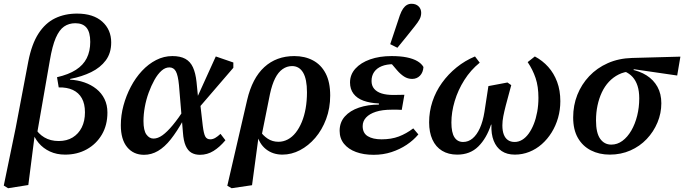

<svg xmlns="http://www.w3.org/2000/svg" viewBox="-24 -806 3624 1017"><path d="M19 191 -4 177 59 -128 126 -481Q144 -573 180 -628.5Q216 -684 267.5 -709Q319 -734 384 -734Q470 -734 517.5 -691.5Q565 -649 565 -581Q565 -525 536.5 -486.5Q508 -448 459 -424Q410 -400 348 -388L347 -384Q387 -382 423 -369.5Q459 -357 486.5 -335Q514 -313 529.5 -281.5Q545 -250 545 -210Q545 -143 515.5 -93Q486 -43 435.5 -15Q385 13 321 13Q276 13 240.5 -3.5Q205 -20 181 -48.5Q157 -77 146 -113L160 -131Q178 -98 210.5 -78.5Q243 -59 287 -59Q330 -59 361 -78Q392 -97 409 -131Q426 -165 426 -211Q426 -256 409.5 -285.5Q393 -315 362 -329.5Q331 -344 287 -343L278 -397Q339 -411 378 -436Q417 -461 435.5 -498Q454 -535 454 -584Q454 -635 434.5 -659Q415 -683 375 -683Q341 -683 315.5 -665.5Q290 -648 271.5 -605.5Q253 -563 240 -486L171 -90L159 -84L126 174Z M739 14Q683 14 649.5 -26.5Q616 -67 616 -143Q616 -195 630 -247Q644 -299 669 -346.5Q694 -394 728 -430.5Q762 -467 803 -488Q844 -509 889 -509Q931 -509 957.5 -494.5Q984 -480 998 -449.5Q1012 -419 1017 -372L1025 -291L1034 -279L1050 -140Q1055 -99 1063 -83.5Q1071 -68 1090 -68Q1103 -68 1116 -75.5Q1129 -83 1144 -97L1170 -63Q1140 -27 1107 -6.5Q1074 14 1035 14Q1009 14 990 3Q971 -8 959.5 -34Q948 -60 945 -104L924 -355Q919 -407 907.5 -428Q896 -449 873 -449Q851 -449 831 -431Q811 -413 794 -382.5Q777 -352 763.5 -315Q750 -278 743 -239Q736 -200 736 -165Q736 -115 751.5 -93.5Q767 -72 789 -72Q812 -72 836.5 -89.5Q861 -107 891 -143Q921 -179 958 -236L970 -170H947Q913 -109 880.5 -68Q848 -27 813 -6.5Q778 14 739 14ZM1021 -225 1010 -267 1119 -507 1212 -475V-447Z M1203 191 1180 178 1285 -276Q1312 -392 1376 -450.5Q1440 -509 1535 -509Q1591 -509 1634 -486Q1677 -463 1701 -417Q1725 -371 1725 -300Q1725 -233 1703.5 -175.5Q1682 -118 1646 -76Q1610 -34 1565 -10.5Q1520 13 1472 13Q1421 13 1384.5 -16Q1348 -45 1336 -99L1352 -114Q1369 -88 1394 -71.5Q1419 -55 1451 -55Q1477 -55 1500.5 -67.5Q1524 -80 1542.5 -103.5Q1561 -127 1574.5 -159.5Q1588 -192 1595 -232Q1602 -272 1602 -317Q1602 -387 1581.5 -421.5Q1561 -456 1523 -456Q1496 -456 1473 -440Q1450 -424 1433.5 -391.5Q1417 -359 1406 -308L1360 -79L1345 -77L1311 175Z M1955 14Q1902 14 1861.5 -1Q1821 -16 1798 -44.5Q1775 -73 1775 -113Q1775 -158 1802.5 -189Q1830 -220 1877.5 -236Q1925 -252 1983 -252V-258Q1936 -260 1901.5 -272.5Q1867 -285 1848.5 -309.5Q1830 -334 1830 -369Q1830 -411 1858.5 -442.5Q1887 -474 1936.5 -491.5Q1986 -509 2050 -509Q2097 -509 2131 -502Q2165 -495 2187 -482Q2209 -469 2219 -451Q2217 -422 2200.5 -405Q2184 -388 2159 -388Q2136 -388 2116.5 -400.5Q2097 -413 2079 -434L2039 -481H2131L2133 -459Q2116 -463 2099.5 -464.5Q2083 -466 2060 -466Q2024 -466 1998 -455.5Q1972 -445 1958 -425Q1944 -405 1944 -377Q1944 -352 1958 -335.5Q1972 -319 1997.5 -311Q2023 -303 2059 -303Q2079 -303 2091.5 -303.5Q2104 -304 2118 -304L2104 -224Q2095 -225 2080.5 -225Q2066 -225 2051 -225Q2001 -225 1967 -214Q1933 -203 1915 -183.5Q1897 -164 1897 -138Q1897 -101 1924 -84.5Q1951 -68 1997 -68Q2049 -68 2088.5 -83Q2128 -98 2165 -126L2192 -94Q2166 -63 2130 -39Q2094 -15 2050 -0.5Q2006 14 1955 14ZM2043 -572Q2056 -610 2068.5 -648.5Q2081 -687 2094 -725Q2102 -747 2111 -760Q2120 -773 2131 -779.5Q2142 -786 2156 -786Q2179 -786 2193 -772.5Q2207 -759 2207 -738Q2207 -720 2198.5 -704Q2190 -688 2173 -667Q2150 -638 2127.5 -610Q2105 -582 2081 -553Z M2398 13Q2351 13 2317.5 -7.5Q2284 -28 2266.5 -66.5Q2249 -105 2249 -158Q2249 -215 2266.5 -268Q2284 -321 2317 -367Q2350 -413 2394.5 -449Q2439 -485 2492 -507L2517 -474Q2469 -435 2435.5 -382Q2402 -329 2384.5 -270.5Q2367 -212 2367 -157Q2367 -104 2383 -79Q2399 -54 2429 -54Q2457 -54 2479.5 -73Q2502 -92 2518 -127.5Q2534 -163 2542 -213L2563 -350L2664 -369L2684 -355L2655 -247Q2647 -216 2642 -190.5Q2637 -165 2637 -142Q2637 -113 2644.5 -93.5Q2652 -74 2666.5 -64Q2681 -54 2702 -54Q2723 -54 2742 -65.5Q2761 -77 2776.5 -98.5Q2792 -120 2803.5 -149Q2815 -178 2821.5 -213.5Q2828 -249 2828 -288Q2828 -348 2813 -392.5Q2798 -437 2771 -477L2809 -507Q2850 -485 2880 -451.5Q2910 -418 2927 -372.5Q2944 -327 2944 -270Q2944 -224 2932 -182Q2920 -140 2898 -104.5Q2876 -69 2846 -42.5Q2816 -16 2779.5 -1.5Q2743 13 2703 13Q2661 13 2633 -6Q2605 -25 2591 -60.5Q2577 -96 2579 -146H2577Q2553 -73 2509.5 -30Q2466 13 2398 13Z M3206 13Q3150 13 3106 -9.5Q3062 -32 3037 -75.5Q3012 -119 3012 -184Q3012 -248 3034 -303.5Q3056 -359 3097 -402.5Q3138 -446 3195.5 -471.5Q3253 -497 3324 -499L3580 -506L3563 -406L3336 -439L3317 -428Q3282 -426 3253 -411.5Q3224 -397 3201.5 -373Q3179 -349 3164 -317Q3149 -285 3141 -247.5Q3133 -210 3133 -168Q3133 -102 3155 -71Q3177 -40 3214 -40Q3246 -40 3273 -60Q3300 -80 3320 -114.5Q3340 -149 3351 -193Q3362 -237 3362 -285Q3362 -323 3353 -351Q3344 -379 3327 -398Q3310 -417 3284 -428L3314 -439Q3364 -430 3401 -406.5Q3438 -383 3458.5 -346Q3479 -309 3479 -259Q3479 -206 3458.5 -157Q3438 -108 3401.5 -69.5Q3365 -31 3315 -9Q3265 13 3206 13Z"/></svg>

Font: Source Serif 4 SemiBold
Style: Italic
Weight: 600
Italic angle: -12°
Designer: Frank Grießhammer
Foundry: Adobe Systems Incorporated
Version: Version 4.004;hotconv 1.0.116;makeotfexe 2.5.65601